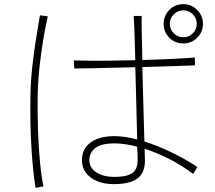

<svg xmlns="http://www.w3.org/2000/svg" viewBox="-20 -864 1040 928"><path d="M934 -57 914 -23Q857 -66 796.5 -96.5Q736 -127 679 -145Q679 -131 679.5 -121Q680 -111 680 -106Q685 -36 649 -5Q613 26 530 26Q461 26 418.5 -6Q376 -38 376 -90Q376 -145 418 -175.5Q460 -206 534 -206Q557 -206 584.5 -202Q612 -198 643 -190Q642 -234 640.5 -292Q639 -350 637.5 -414Q636 -478 634 -539Q576 -538 519 -536.5Q462 -535 415.5 -534Q369 -533 339 -533L337 -572Q368 -571 415.5 -570.5Q463 -570 519.5 -571Q576 -572 634 -573Q632 -649 630 -707Q628 -765 626 -787H665Q664 -768 665 -709.5Q666 -651 668 -574Q747 -576 816 -579.5Q885 -583 922 -586V-548Q891 -547 821 -544.5Q751 -542 668 -540Q670 -476 671.5 -409.5Q673 -343 675 -283.5Q677 -224 678 -180Q739 -161 805 -129.5Q871 -98 934 -57ZM645 -103Q645 -109 644.5 -122.5Q644 -136 643 -155Q613 -163 585 -167Q557 -171 534 -171Q469 -171 440.5 -148.5Q412 -126 412 -90Q412 -52 446.5 -30.5Q481 -9 530 -9Q599 -9 623.5 -30.5Q648 -52 645 -103ZM211 -785Q201 -742 190 -678Q179 -614 171 -540.5Q163 -467 162 -394Q161 -309 164 -227.5Q167 -146 173.5 -78Q180 -10 190 37L152 44Q139 -33 132 -149Q125 -265 127 -395Q128 -469 136 -541.5Q144 -614 154.5 -678Q165 -742 173 -790ZM961 -749Q961 -709 933 -681.5Q905 -654 866 -654Q826 -654 798.5 -681.5Q771 -709 771 -749Q771 -788 798.5 -816Q826 -844 866 -844Q905 -844 933 -816Q961 -788 961 -749ZM931 -749Q931 -776 912 -795Q893 -814 866 -814Q839 -814 820 -795Q801 -776 801 -749Q801 -722 820 -703Q839 -684 866 -684Q893 -684 912 -703Q931 -722 931 -749Z"/></svg>

Font: Zen Kaku Gothic Antique Light
Style: Regular
Weight: 300
Designer: Yoshimichi Ohira
Foundry: Positype
Version: Version 1.001